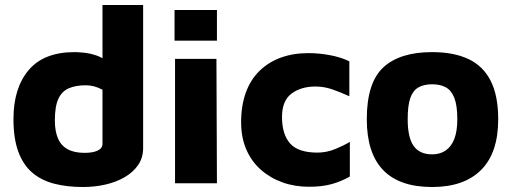

<svg xmlns="http://www.w3.org/2000/svg" viewBox="-20 -735 2052 770"><path d="M313 15Q248 15 196.5 1.5Q145 -12 109 -43Q73 -74 53.5 -126.5Q34 -179 34 -258Q34 -382 95 -454Q156 -526 279 -526Q293 -526 318 -523.5Q343 -521 371 -511Q399 -501 422 -475L391 -423V-715H554V-141Q554 -103 534.5 -74Q515 -45 481 -25Q447 -5 403.5 5Q360 15 313 15ZM319 -122Q352 -122 371.5 -131Q391 -140 391 -159V-375Q375 -384 358 -388.5Q341 -393 324 -393Q284 -393 256 -381Q228 -369 214 -338.5Q200 -308 200 -252Q200 -210 212 -181Q224 -152 250.5 -137Q277 -122 319 -122Z M682 0V-499H848L850 0ZM680 -572V-695H850V-572Z M1219 14Q1162 14 1113 -3.5Q1064 -21 1026.5 -54Q989 -87 968 -135Q947 -183 947 -245Q947 -312 966 -364Q985 -416 1021 -451Q1057 -486 1106.5 -504Q1156 -522 1217 -522Q1260 -522 1304.5 -513.5Q1349 -505 1381 -489V-349Q1346 -365 1313 -376.5Q1280 -388 1245 -388Q1187 -388 1149 -359.5Q1111 -331 1111 -266Q1111 -196 1143.5 -159.5Q1176 -123 1253 -123Q1290 -123 1325 -137.5Q1360 -152 1383 -166V-27Q1348 -7 1309.5 3.5Q1271 14 1219 14Z M1713 15Q1582 15 1516.5 -53Q1451 -121 1451 -257Q1451 -403 1517 -464.5Q1583 -526 1713 -526Q1799 -526 1858 -498.5Q1917 -471 1947.5 -411.5Q1978 -352 1978 -257Q1978 -122 1909.5 -53.5Q1841 15 1713 15ZM1713 -116Q1745 -116 1767.5 -131.5Q1790 -147 1802 -178Q1814 -209 1814 -257Q1814 -312 1802 -342.5Q1790 -373 1767.5 -385Q1745 -397 1713 -397Q1680 -397 1658 -384.5Q1636 -372 1625.5 -342Q1615 -312 1615 -257Q1615 -183 1639 -149.5Q1663 -116 1713 -116Z"/></svg>

Font: Maven Pro ExtraBold
Style: Regular
Weight: 800
Designer: Joe Prince
Foundry: Joe Prince
Version: Version 2.100